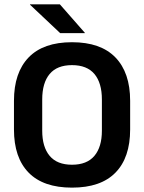

<svg xmlns="http://www.w3.org/2000/svg" viewBox="-20 -846 660 880"><path d="M310 14Q178.5 14 111.2 -54.8Q44 -123.5 44 -252.5V-384Q44 -513 111.2 -582.8Q178.5 -652.5 310 -652.5Q441.5 -652.5 509 -582.8Q576.5 -513 576.5 -384V-252.5Q576.5 -123.5 509.2 -54.8Q442 14 310 14ZM310 -91Q378.5 -91 412.8 -131.8Q447 -172.5 447 -247V-390Q447 -466 412.8 -506.8Q378.5 -547.5 310 -547.5Q241.5 -547.5 207.5 -506.8Q173.5 -466 173.5 -390V-247Q173.5 -172.5 207.5 -131.8Q241.5 -91 310 -91ZM254.5 -826 369 -695.5V-694H256L117.5 -824.5V-826Z"/></svg>

Font: Anek Bangla
Style: Semi-bold
Weight: 600
Designer: Sulekha Rajkumar (Bangla), Yesha Goshar (Latin)
Foundry: Ek Type
Version: Version 1.002;March 21, 2022;FontCreator 13.0.0.2683 64-bit